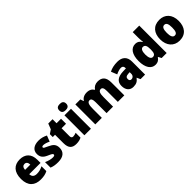

<svg xmlns="http://www.w3.org/2000/svg" viewBox="346 -2265 3763 3763"><g transform="rotate(-45 2228.0 -383.0)"><path d="M290 -563C135 -563 38 -467 38 -273C38 -81 142 10 307 10C391 10 447 -3 499 -31V-166C441 -136 392 -123 330 -123C257 -123 221 -161 219 -225H532V-310C532 -476 440 -563 290 -563ZM296 -434C341 -434 366 -400 367 -343H221C225 -408 255 -434 296 -434Z M1007 -170C1007 -263 961 -306 875 -345C791 -383 776 -390 776 -410C776 -426 791 -434 818 -434C853 -434 907 -417 953 -393L1001 -516C938 -547 881 -563 814 -563C685 -563 604 -506 604 -400C604 -314 645 -266 728 -229C815 -191 833 -180 833 -158C833 -138 816 -129 778 -129C733 -129 664 -145 605 -174V-21C664 3 719 10 789 10C939 10 1007 -60 1007 -170Z M1352 -137C1321 -137 1304 -155 1304 -191V-414H1428V-553H1304V-664H1185L1140 -548L1060 -495V-414H1123V-182C1123 -39 1185 10 1294 10C1356 10 1396 -2 1436 -21V-156C1406 -145 1380 -137 1352 -137Z M1614 -776C1556 -776 1518 -755 1518 -691C1518 -629 1557 -607 1614 -607C1669 -607 1710 -629 1710 -691C1710 -755 1670 -776 1614 -776ZM1704 -553H1523V0H1704Z M2451 -563C2386 -563 2335 -535 2304 -487H2296C2269 -533 2223 -563 2148 -563C2073 -563 2020 -532 1994 -485H1987L1963 -553H1825V0H2006V-244C2006 -358 2022 -415 2080 -415C2119 -415 2137 -381 2137 -303V0H2317V-260C2317 -362 2334 -415 2390 -415C2429 -415 2449 -384 2449 -303V0H2629V-360C2629 -500 2567 -563 2451 -563Z M2998 -563C2907 -563 2832 -546 2772 -513L2822 -389C2874 -415 2923 -430 2963 -430C3002 -430 3025 -410 3025 -362V-352L2940 -349C2797 -343 2720 -287 2720 -169C2720 -59 2779 10 2874 10C2958 10 2999 -15 3042 -73H3045L3079 0H3205V-363C3205 -494 3127 -563 2998 -563ZM2987 -245 3025 -247V-202C3025 -155 2992 -123 2951 -123C2921 -123 2902 -141 2902 -179C2902 -220 2926 -242 2987 -245Z M3487 10C3555 10 3592 -19 3622 -64H3630L3664 0H3803V-760H3622V-603C3622 -566 3626 -518 3630 -482H3625C3596 -532 3555 -563 3490 -563C3377 -563 3302 -461 3302 -277C3302 -93 3376 10 3487 10ZM3556 -135C3513 -135 3485 -179 3485 -276C3485 -370 3513 -415 3555 -415C3613 -415 3632 -370 3632 -282V-261C3631 -174 3611 -135 3556 -135Z M4416 -278C4416 -461 4310 -563 4161 -563C3992 -563 3901 -452 3901 -278C3901 -107 3999 10 4158 10C4329 10 4416 -109 4416 -278ZM4084 -277C4084 -375 4107 -424 4159 -424C4214 -424 4233 -375 4233 -278C4233 -180 4214 -129 4160 -129C4106 -129 4084 -181 4084 -277Z"/></g></svg>

Font: Noto Sans Sinhala SemiCondensed Black
Style: Regular
Weight: 900
Width: 4
Designer: Jelle Bosma - Monotype Design Team
Foundry: Monotype Imaging Inc.
Version: Version 2.006